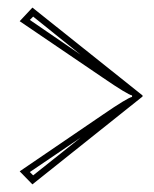

<svg xmlns="http://www.w3.org/2000/svg" viewBox="-20 -482 407 509"><path d="M193.8 -336.9 67.9 -438 59.1 -429.2ZM193.8 -117.2 59.1 -25.9 67.9 -17.1ZM357.9 -226.1 65.9 6.8 32.2 -27.8 252.9 -178.2Q317.9 -222.7 330.1 -225.1V-229Q317.9 -231.4 252.9 -275.9L32.2 -425.8L65.9 -461.9L357.9 -229Z"/></svg>

Font: FoglihtenNo01
Style: Regular
Weight: 500
Version: Version 0.61